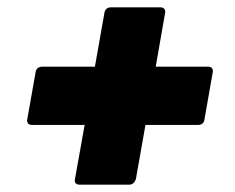

<svg xmlns="http://www.w3.org/2000/svg" viewBox="-20 -588 640 524"><path d="M332 -84H198Q184 -84 184 -96L211 -247H68Q54 -247 54 -260L77 -390Q79 -406 96 -406H239L265 -553Q268 -568 283 -568H417Q431 -568 431 -555L405 -406H548Q561 -406 561 -393L538 -262Q536 -247 520 -247H377L351 -100Q346 -84 332 -84Z"/></svg>

Font: YamahaIndonesia935. App XBold
Style: Italic
Weight: 800
Italic angle: -10°
Designer: Dalton Maag Ltd
Foundry: Dalton Maag Ltd
Version: Version 1.002; January 01, 2024; Regular/Italic